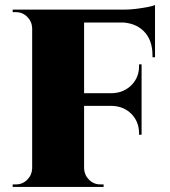

<svg xmlns="http://www.w3.org/2000/svg" viewBox="-20 -738 671 758"><path d="M312 -700V0H107V-700ZM539 -370V-320H309V-370ZM592 -700V-649H309V-700ZM539 -322V-206H529V-211Q529 -258 498.5 -288.5Q468 -319 421 -320V-322ZM539 -484V-368H421V-370Q468 -371 499 -402Q530 -433 529 -480V-484ZM592 -652V-512H582V-520Q582 -580 548 -614.5Q514 -649 453 -650V-652ZM592 -718V-689L470 -700Q492 -700 516.5 -703Q541 -706 562 -710Q583 -714 592 -718ZM110 -73V0H30V-10Q30 -10 36.5 -10Q43 -10 43 -10Q69 -10 87.5 -28.5Q106 -47 107 -73ZM110 -627H107Q106 -653 87.5 -671.5Q69 -690 43 -690Q43 -690 36.5 -690Q30 -690 30 -690V-700H110ZM309 -73H312Q313 -47 331.5 -28.5Q350 -10 376 -10Q376 -10 382 -10Q388 -10 389 -10V0H309Z"/></svg>

Font: Cinzel Black
Style: Regular
Weight: 900
Designer: Natanael Gama
Version: Version 2.000